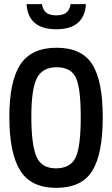

<svg xmlns="http://www.w3.org/2000/svg" viewBox="-20 -895 540 925"><path d="M108 -875H182Q187 -845 204 -833Q221 -821 251 -821Q281 -821 298 -833Q315 -845 320 -875H394Q386 -754 251 -754Q116 -754 108 -875ZM251 10Q129 10 77 -74Q25 -158 25 -331.5Q25 -505 78.5 -585Q132 -665 252.5 -665Q373 -665 424 -586Q475 -507 475 -329.5Q475 -152 424 -71Q373 10 251 10ZM249 -84Q319 -84 344 -135.5Q369 -187 369 -331Q369 -475 344.5 -523Q320 -571 252.5 -571Q185 -571 158 -519Q131 -467 131 -333.5Q131 -200 155 -142Q179 -84 249 -84Z"/></svg>

Font: Lekton
Style: Bold
Weight: 700
Designer: Paolo Mazzetti, Luciano Perondi, Raffaele Flato, Elena Papassissa, Emilio Macchia, Michela Povoleri, Tobias Seemiller, R
Version: Version 34.000